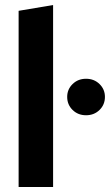

<svg xmlns="http://www.w3.org/2000/svg" viewBox="-20 -743 437 763"><path d="M54 0V-700L191 -723V0ZM322 -285Q290 -285 268.5 -306Q247 -327 247 -358Q247 -388 268.5 -409Q290 -430 322 -430Q354 -430 375.5 -409Q397 -388 397 -358Q397 -327 375.5 -306Q354 -285 322 -285Z"/></svg>

Font: Red Hat Display ExtraBold
Style: Regular
Weight: 800
Designer: Pentagram, MCKL
Foundry: Pentagram, MCKL
Version: Version 1.023